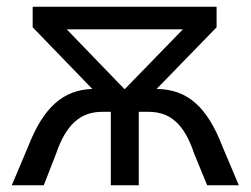

<svg xmlns="http://www.w3.org/2000/svg" viewBox="-20 -550 744 570"><path d="M110 0 147 -95C176 -180 219 -218 283 -218H309V0H392V-218H421C485 -218 527 -182 556 -95L595 0H689L640 -116C595 -233 536 -285 445 -286L623 -469V-530H77V-469L254 -286C167 -283 109 -231 64 -116L15 0ZM523 -463 351 -286H349L178 -463Z"/></svg>

Font: Malon Grotesk Med
Style: Regular
Weight: 500
Designer: Julieta Ulanovsky
Foundry: Julieta Ulanovsky
Version: Version 7.200